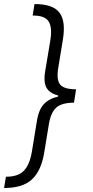

<svg xmlns="http://www.w3.org/2000/svg" viewBox="-22 -792 458 948"><path d="M347.7 -312.5Q295.9 -312.5 264.4 -320.8Q232.9 -329.1 217.5 -345.5Q202.1 -361.8 199 -385Q195.8 -408.2 200.7 -438L226.6 -593.3Q236.8 -656.7 218 -686.3Q199.2 -715.8 139.2 -715.3L148.4 -772Q194.3 -772 224.9 -761.5Q255.4 -751 271.7 -729.2Q288.1 -707.5 292 -673.8Q295.9 -640.1 288.1 -594.2L265.6 -457Q255.9 -398.4 274.7 -374.8Q293.5 -351.1 353.5 -351.1ZM-2 136.2 7.3 80.6Q67.4 80.6 95.9 51Q124.5 21.5 135.3 -42.5L160.6 -197.3Q165.5 -227.5 176.5 -251Q187.5 -274.4 208.5 -290.5Q229.5 -306.6 263.7 -314.9Q297.9 -323.2 349.1 -323.2L343.3 -285.2Q282.2 -284.7 255.4 -260.3Q228.5 -235.8 219.2 -177.7L196.8 -41.5Q189.5 4.4 174.6 37.8Q159.7 71.3 136.2 93.3Q112.8 115.2 78.6 125.7Q44.4 136.2 -2 136.2ZM343.3 -285.2 259.3 -284.7 270.5 -351.6 353.5 -351.1Z"/></svg>

Font: Inter Light
Style: Italic
Weight: 300
Italic angle: -9.3988°
Designer: Rasmus Andersson
Foundry: rsms
Version: Version 4.001;git-66647c0bb